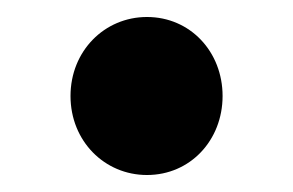

<svg xmlns="http://www.w3.org/2000/svg" viewBox="-20 -449 345 226"><path d="M153 -243C204 -243 242 -284 242 -336C242 -388 204 -429 153 -429C103 -429 63 -389 63 -336C63 -283 103 -243 153 -243Z"/></svg>

Font: Falling Sky
Style: Bd+
Weight: 400
Designer: Paul D. Hunt
Foundry: Adobe Systems Incorporated
Version: Version 1.02